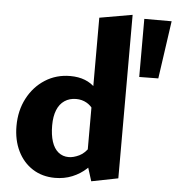

<svg xmlns="http://www.w3.org/2000/svg" viewBox="-52 -772 768 833"><g transform="rotate(5 331.5 -355.5)"><path d="M218 11Q162 11 120 -16Q78 -43 55 -90.5Q32 -138 32 -199Q32 -266 60 -319.5Q88 -373 136.5 -404Q185 -435 246 -435Q282 -435 310 -424Q338 -413 357.5 -392Q377 -371 387 -343L360 -292Q346 -315 325.5 -326.5Q305 -338 280 -338Q251 -338 229.5 -323.5Q208 -309 197 -281.5Q186 -254 186 -215Q186 -174 195.5 -144.5Q205 -115 224 -99.5Q243 -84 269 -84Q290 -84 315 -96Q340 -108 359 -139L402 -101Q381 -67 354 -42Q327 -17 292.5 -3Q258 11 218 11ZM376 12 349 -74V-698L492 -723V-11ZM627 -458 544 -457V-710H663Z"/></g></svg>

Font: Ysabeau Office ExtraBold
Style: Regular
Weight: 800
Designer: Christian Thalmann (Catharsis Fonts)
Version: Version 2.001;gftools[0.9.30]; featfreeze: tnum,lnum,ss02